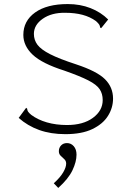

<svg xmlns="http://www.w3.org/2000/svg" viewBox="-20 -651 640 946"><path d="M302 10Q230 10 173 -10.5Q116 -31 72 -70L103 -112L109 -120L114 -115Q114 -108 118 -101.5Q122 -95 134 -85Q166 -61 211 -48Q256 -35 310 -35Q390 -35 438 -70.5Q486 -106 486 -158Q486 -189 471 -211.5Q456 -234 415 -255Q374 -276 297 -303Q187 -338 141 -381.5Q95 -425 95 -479Q95 -548 153 -589.5Q211 -631 314 -631Q375 -631 426 -611Q477 -591 513 -555L484 -519L478 -512L473 -516Q473 -523 469 -529.5Q465 -536 453 -547Q424 -568 386.5 -578Q349 -588 301 -588Q234 -589 190.5 -558.5Q147 -528 147 -484Q147 -454 164.5 -430.5Q182 -407 227 -384Q272 -361 355 -334Q458 -300 497.5 -260.5Q537 -221 537 -165Q537 -120 512 -80Q487 -40 435 -15Q383 10 302 10ZM267 275 245 252Q277 223 291.5 198Q306 173 306 155Q306 142 297 133.5Q288 125 279 116.5Q270 108 270 94Q270 77 281 65.5Q292 54 310 54Q330 54 343.5 69.5Q357 85 357 111Q357 146 337 188Q317 230 267 275Z"/></svg>

Font: Inconsolata Expanded Light
Style: Regular
Weight: 300
Width: 7
Monospace: yes
Designer: Raph Levien, Cyreal, Brenton Simpson
Foundry: Raph Levien, Cyreal, Google
Version: Version 3.001; ttfautohint (v1.8.2.53-6de2)